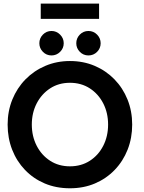

<svg xmlns="http://www.w3.org/2000/svg" viewBox="-20 -1000 774 1032"><path d="M151 -330.5Q151 -267.5 177.2 -216.5Q203.5 -165.5 249.5 -135.8Q295.5 -106 356 -106Q416.5 -106 462.8 -135.8Q509 -165.5 535 -216.5Q561 -267.5 561 -330.5Q561 -393.5 535 -444.2Q509 -495 462.8 -525Q416.5 -555 356 -555Q295.5 -555 249.5 -525Q203.5 -495 177.2 -444.2Q151 -393.5 151 -330.5ZM21 -330.5Q21 -402.5 46.2 -464.8Q71.5 -527 117 -573.5Q162.5 -620 223.8 -646Q285 -672 356 -672Q428 -672 489 -646Q550 -620 595.2 -573.5Q640.5 -527 665.5 -464.8Q690.5 -402.5 690.5 -330.5Q690.5 -258 666 -195.8Q641.5 -133.5 596.5 -86.8Q551.5 -40 490.5 -14Q429.5 12 356 12Q281.5 12 220.2 -14Q159 -40 114.2 -86.8Q69.5 -133.5 45.2 -195.8Q21 -258 21 -330.5ZM455.5 -702Q428 -702 409 -721.5Q390 -741 390 -767.5Q390 -794.5 409 -814Q428 -833.5 455.5 -833.5Q482.5 -833.5 501.8 -814Q521 -794.5 521 -767.5Q521 -740.5 501.8 -721.2Q482.5 -702 455.5 -702ZM257 -702Q229.5 -702 210.5 -721.5Q191.5 -741 191.5 -767.5Q191.5 -794.5 210.5 -814Q229.5 -833.5 257 -833.5Q283.5 -833.5 303 -814Q322.5 -794.5 322.5 -767.5Q322.5 -740.5 303 -721.2Q283.5 -702 257 -702ZM199 -898.5V-980.5H512.5V-898.5Z"/></svg>

Font: League Spartan Thin SemiBold
Style: Regular
Weight: 600
Version: Version 2.002